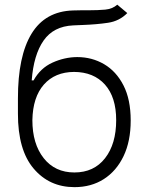

<svg xmlns="http://www.w3.org/2000/svg" viewBox="-20 -771 621 803"><path d="M470.5 -751.4 512.4 -716.3Q479.4 -682.9 432.2 -675.8Q384.9 -668.7 326 -666.5Q316.1 -666.2 306.1 -665.7Q296.2 -665.1 285.9 -664.8Q203.8 -660.9 162.3 -601.4Q120.7 -541.9 112.6 -434.7H120.4Q148.8 -486.2 199.4 -509.1Q250 -532 302.9 -532.3Q364.7 -532.3 415.5 -502.5Q466.3 -472.7 496.4 -413.9Q526.6 -355.1 526.6 -267Q526.6 -180.4 496.8 -118.1Q467 -55.8 414.2 -22Q361.5 11.7 291.5 11.7Q186.4 11.7 120.6 -66.1Q54.7 -143.8 55 -295.8V-359Q54.7 -536.2 111.9 -630Q169 -723.7 285.5 -727.3Q302.9 -728 318.9 -728Q334.9 -728 349.1 -728Q390.6 -728 420.5 -730.8Q450.3 -733.7 470.5 -751.4ZM291.2 -49.7Q372.9 -49.7 419.4 -109.4Q465.9 -169 465.9 -268.5Q465.9 -364.7 418.9 -417.3Q371.8 -469.8 289.8 -470.2Q209.9 -469.8 163.5 -417.3Q117.2 -364.7 115.4 -268.5Q115.4 -169.7 162.6 -109.7Q209.9 -49.7 291.2 -49.7Z"/></svg>

Font: Inter UI Light
Style: Regular
Weight: 300
Designer: Rasmus Andersson
Foundry: rsms
Version: 3.2;8d6f07862